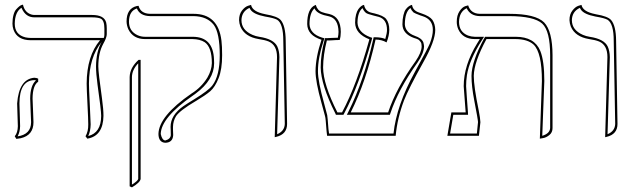

<svg xmlns="http://www.w3.org/2000/svg" viewBox="-20 -580 2710 820"><path d="M399.9 -295.9Q399.9 -270 415.5 -160.2Q421.9 -113.8 421.9 -85Q420.4 1 353 12.2L345.2 2Q357.4 -19 356.9 -48.8Q356.9 -69.8 353.5 -136Q350.1 -202.1 350.1 -223.1Q350.6 -340.8 407.2 -408.2H111.8Q53.7 -408.2 37.6 -453.1Q33.2 -465.8 33.2 -479Q33.2 -500 37.6 -516.1Q42 -532.2 49.1 -540Q56.2 -547.9 62.5 -553Q68.8 -558.1 73.7 -559.1L78.1 -560.1Q85.4 -526.9 113.8 -518.1Q120.6 -516.1 127 -516.1H373Q425.3 -516.1 433.6 -483.4Q436 -472.7 436 -458V-434.1Q436 -419.4 420.9 -392.6Q399.9 -354.5 399.9 -295.9ZM119.1 -159.2Q119.1 -149.9 121.1 -108.4Q123 -67.9 123 -58.1Q123 -2.4 68.8 10.3Q59.6 12.2 49.8 13.2L43 2Q55.7 -13.2 56.2 -41Q56.2 -49.8 54.7 -88.4Q53.2 -128.4 53.2 -138.2Q61 -241.7 126 -248Q136.7 -247.6 143.1 -244.1V-231Q119.6 -215.3 119.1 -159.2ZM423.3 -418Q426.3 -426.3 425.8 -434.1V-458Q425.8 -492.7 410.2 -500.5Q397.5 -505.9 373 -505.9H127Q90.3 -505.9 73.2 -543.5Q72.3 -545.9 71.8 -546.9Q43.9 -529.3 43 -479Q43 -431.6 88.9 -420.4Q100.1 -418 111.8 -418ZM414.1 -400.9Q360.4 -335 359.9 -223.1Q359.9 -202.6 363.3 -137.2Q366.7 -70.3 367.2 -48.8Q366.7 -20 356.9 1Q411.6 -12.7 412.1 -85Q412.1 -108.9 396.5 -218.3Q390.1 -266.1 390.1 -295.9Q390.6 -359.9 414.1 -400.9ZM108.9 -159.2Q109.4 -214.4 132.8 -235.8V-237.3Q129.4 -237.8 126 -237.8Q63.5 -235.8 63 -138.2Q63 -128.9 64.5 -89.6Q65.9 -50.3 65.9 -41Q65.4 -16.1 55.2 2.4Q112.3 -5.9 112.8 -58.1Q112.8 -66.9 110.8 -106.9Q108.9 -148.9 108.9 -159.2Z M718.8 -38.1Q718.8 -35.2 718.8 -26.4Q719.2 -11.2 719.7 -2.9Q717.8 29.3 685.5 29.8Q657.2 27.8 656.7 -7.8Q658.2 -84 797.4 -180.2Q839.8 -206.5 865.7 -248.5Q883.8 -279.8 884.8 -310.1Q884.8 -378.9 854 -399.9Q834 -412.6 802.7 -413.1H599.6Q548.8 -413.1 528.3 -454.6Q521 -470.7 520.5 -487.8Q520.5 -543.9 564 -554.2Q571.3 -555.2 571.8 -555.2Q580.6 -522 620.6 -521H806.6Q912.1 -521 925.8 -406.2Q928.7 -382.8 928.7 -344.2Q928.7 -284.2 913.6 -246.1Q898.4 -208 877.9 -190.4Q857.4 -172.9 816.4 -148.4L815.4 -147.9Q748.5 -108.4 731.9 -84Q719.2 -63 718.8 -38.1ZM543.5 220.2 533.7 215.8V-251Q534.7 -291 571.8 -324.2H580.6V184.1Q578.6 199.2 543.5 220.2ZM708.5 -38.1Q708.5 -88.4 763.7 -127Q779.3 -137.7 810.5 -156.7Q869.6 -192.9 886.7 -214.8Q918.5 -256.3 918.5 -344.2Q918.5 -438.5 893.1 -473.6Q864.7 -510.3 806.6 -511.2H620.6Q577.6 -512.2 564.5 -543.9Q531.2 -532.7 530.8 -487.8Q530.8 -446.8 567.4 -429.7Q582.5 -422.9 599.6 -422.9H802.7Q890.6 -422.9 894 -325.7Q894.5 -318.4 894.5 -310.1Q894.5 -238.8 815.4 -180.2Q808.6 -175.3 803.2 -171.4Q668 -77.6 666.5 -7.8Q671.9 18.1 685.5 20Q708 14.2 709.5 -2.9Q709.5 -10.7 709 -25.4Q708.5 -34.7 708.5 -38.1ZM543.5 208.5Q568.8 192.4 570.3 184.1V-309.6Q543.9 -281.7 543.5 -251Z M1153.3 5.9 1163.1 -335.9Q1163.1 -387.7 1127.4 -402.8Q1111.8 -409.2 1085 -413.1Q1025.4 -422.9 1006.8 -466.3Q1001.5 -480 1001 -494.1Q1001 -519 1013.4 -534.9Q1025.9 -550.8 1039.1 -555.2L1052.2 -559.1Q1058.1 -529.8 1112.3 -519.5L1114.3 -519Q1164.1 -510.7 1178.7 -494.6Q1199.7 -470.2 1200.2 -405.8L1206.1 -50.8Q1206.1 -6.8 1160.2 4.4Q1160.2 4.4 1153.3 5.9ZM1163.6 -6.8Q1195.3 -20 1196.3 -50.8L1189.9 -405.8Q1189.9 -479 1163.6 -495.6Q1150.9 -502.9 1112.3 -509.3Q1064 -518.6 1050.3 -538.1Q1047.4 -542.5 1045.4 -546.4Q1012.2 -530.8 1011.2 -494.1Q1011.2 -451.7 1058.1 -431.2Q1071.8 -425.3 1086.9 -422.9Q1149.4 -413.6 1164.6 -380.9Q1172.9 -362.3 1173.3 -335.9Z M1838.9 -452.1Q1838.9 -404.8 1788.1 -314.5Q1725.1 -201.7 1705.6 -151.4Q1676.8 -75.2 1669.9 0H1377Q1375.5 -6.8 1371.1 -64.5Q1370.1 -77.6 1367.7 -85.9Q1362.3 -106.4 1352.5 -142.1Q1327.6 -231.4 1327.6 -275.9Q1328.1 -335.4 1353 -410.2Q1293 -429.2 1292 -477.1Q1292 -543.5 1326.2 -558.1Q1326.2 -558.1 1328.6 -559.1Q1335.4 -535.6 1355 -528.3Q1366.7 -523.9 1386.7 -520Q1435.1 -508.3 1435.5 -443.8Q1435.5 -424.3 1430.7 -409.2Q1415.5 -409.2 1397 -407.7Q1383.3 -406.7 1376 -407.2Q1360.4 -346.2 1359.9 -292Q1360.4 -219.7 1420.9 -100.1H1440.9Q1504.4 -219.2 1557.6 -412.1Q1497.6 -435.5 1496.6 -482.9Q1496.6 -502.9 1500.7 -518.1Q1504.9 -533.2 1510.3 -540.5Q1515.6 -547.9 1521.2 -552.5Q1526.9 -557.1 1530.8 -558.1L1534.7 -559.1Q1540.5 -531.7 1565.9 -525.9Q1567.9 -525.4 1571.8 -524.4Q1576.7 -523.4 1578.6 -522.9Q1616.7 -513.7 1628.9 -499.5Q1642.6 -481.9 1642.6 -452.1Q1642.1 -426.3 1630.9 -398.9Q1610.8 -410.6 1584 -411.1Q1543.9 -231.9 1478 -100.1H1637.7Q1671.9 -203.1 1754.9 -318.8Q1780.3 -356 1780.8 -381.8Q1780.8 -387.7 1779.8 -392.8Q1778.8 -397.9 1775.9 -401.4Q1772.9 -404.8 1770.8 -407.5Q1768.6 -410.2 1764.2 -412.1Q1759.8 -414.1 1758.3 -414.6Q1756.8 -415 1752.4 -416.5L1747.6 -418Q1699.2 -436 1698.7 -476.1Q1698.7 -498 1702.9 -515.1Q1707 -532.2 1712.9 -540Q1718.8 -547.9 1725.3 -552.5Q1731.9 -557.1 1735.8 -558.1L1739.7 -559.1Q1743.2 -535.6 1768.6 -526.9Q1770 -526.4 1772.5 -525.4Q1777.8 -523.4 1779.8 -522.9Q1814.9 -511.2 1826.7 -495.1Q1838.4 -477.5 1838.9 -452.1ZM1828.6 -452.1Q1828.6 -497.1 1785.6 -510.7Q1784.2 -511.2 1781.2 -512.2Q1777.8 -513.2 1776.4 -513.7Q1750.5 -523.4 1746.1 -526.9Q1737.3 -535.2 1732.9 -545.9Q1709.5 -528.8 1709 -476.1Q1710.9 -441.9 1751 -427.2Q1781.2 -417 1788.1 -398.9Q1790.5 -390.6 1791 -381.8Q1790 -351.6 1763.2 -313Q1680.7 -197.3 1647.5 -96.7L1645 -89.8H1461.4L1468.8 -104.5Q1534.2 -236.3 1574.2 -413.1L1575.7 -420.9H1584Q1609.9 -420.4 1625.5 -413.6Q1632.8 -438.5 1632.8 -452.1Q1632.8 -497.1 1598.1 -507.8Q1594.2 -509.3 1576.7 -513.2Q1549.8 -520 1543 -524.9Q1533.2 -533.2 1528.3 -545.4Q1507.3 -528.3 1506.8 -482.9Q1508.8 -441.4 1561 -421.4L1569.8 -418.5L1567.4 -409.2Q1513.2 -214.4 1449.7 -95.2L1446.8 -89.8H1414.6L1412.1 -95.7Q1350.6 -218.3 1349.6 -292Q1349.6 -348.1 1366.2 -409.7L1368.2 -417H1376Q1382.8 -417 1395.5 -418Q1411.6 -418.9 1422.9 -418.9Q1425.8 -433.6 1425.8 -443.8Q1424.8 -501 1384.8 -510.3Q1338.4 -519 1326.2 -538.6Q1324.2 -542 1323.2 -544.4Q1302.2 -524.9 1301.8 -477.1Q1303.7 -435.5 1355.5 -419.4L1365.7 -416.5L1362.3 -406.7Q1337.9 -333 1337.9 -275.9Q1337.9 -232.9 1364.3 -138.2Q1372.6 -108.4 1377.4 -88.4Q1378.9 -82.5 1382.8 -28.3Q1383.8 -18.1 1385.3 -9.8H1660.6Q1673.3 -129.9 1752.4 -273.9Q1807.1 -373 1815.9 -394.5Q1828.6 -427.2 1828.6 -452.1Z M2285.6 12.2 2294.4 -233.9Q2294.4 -355.5 2258.8 -389.6Q2233.4 -412.6 2182.6 -413.1H2057.6Q2004.4 -314.9 2003.4 -255.9Q2003.4 -210.9 2024.4 -108.9Q2031.2 -74.2 2031.7 -58.1L2025.4 0H1890.6L1907.7 -100.1H1968.8Q1967.8 -117.2 1963.9 -164.6Q1960.4 -206.5 1960.4 -211.9Q1960.4 -301.3 2018.1 -395Q2023.4 -403.3 2029.3 -413.1H2007.8Q1956.1 -413.1 1937 -455.6Q1930.7 -470.7 1930.7 -486.8Q1930.7 -514.6 1942.6 -532.2Q1954.6 -549.8 1967.3 -553.7L1979.5 -557.1Q1990.2 -522 2028.8 -521H2154.8Q2267.6 -521 2304.2 -483.9Q2339.4 -446.8 2339.8 -344.2V-33.2Q2339.8 -14.2 2326.2 -3.2Q2312.5 7.8 2299.3 9.8ZM2295.9 0Q2328.1 -9.8 2329.6 -33.2V-344.2Q2329.6 -447.3 2295.9 -479Q2261.2 -510.7 2154.8 -511.2H2028.8Q1988.3 -512.2 1973.1 -544.9Q1941.4 -529.8 1940.4 -486.8Q1940.4 -443.4 1979 -428.2Q1992.7 -423.3 2007.8 -422.9H2047.4L2037.6 -407.7Q1983.9 -323.2 1974.1 -258.3Q1970.7 -235.4 1970.7 -211.9Q1970.7 -207.5 1973.6 -167.5Q1977.5 -118.2 1978.5 -100.6L1979 -89.8H1916L1902.3 -9.8H2016.6L2021.5 -58.6Q2021.5 -67.9 2005.4 -151.4Q1993.7 -211.4 1993.7 -255.9Q1994.1 -317.9 2048.8 -418L2051.8 -422.9H2182.6Q2262.7 -422.9 2287.6 -362.3Q2304.7 -319.8 2304.7 -233.9Z M2564.5 5.9 2574.2 -335.9Q2574.2 -387.7 2538.6 -402.8Q2522.9 -409.2 2496.1 -413.1Q2436.5 -422.9 2418 -466.3Q2412.6 -480 2412.1 -494.1Q2412.1 -519 2424.6 -534.9Q2437 -550.8 2450.2 -555.2L2463.4 -559.1Q2469.2 -529.8 2523.4 -519.5L2525.4 -519Q2575.2 -510.7 2589.8 -494.6Q2610.8 -470.2 2611.3 -405.8L2617.2 -50.8Q2617.2 -6.8 2571.3 4.4Q2571.3 4.4 2564.5 5.9ZM2574.7 -6.8Q2606.4 -20 2607.4 -50.8L2601.1 -405.8Q2601.1 -479 2574.7 -495.6Q2562 -502.9 2523.4 -509.3Q2475.1 -518.6 2461.4 -538.1Q2458.5 -542.5 2456.5 -546.4Q2423.3 -530.8 2422.4 -494.1Q2422.4 -451.7 2469.2 -431.2Q2482.9 -425.3 2498 -422.9Q2560.5 -413.6 2575.7 -380.9Q2584 -362.3 2584.5 -335.9Z"/></svg>

Font: Linux Biolinum Outline O
Style: Bold
Weight: 700
Designer: Philipp H. Poll
Foundry: Philipp H. Poll
Version: Version 0.9.2